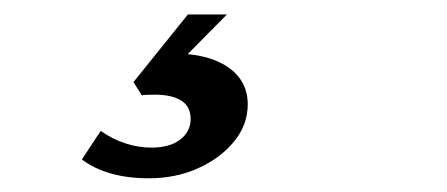

<svg xmlns="http://www.w3.org/2000/svg" viewBox="-20 -32 626 269"><path d="M188.5 217.8Q129.9 217.8 94.7 191.4L121.1 151.4Q137.7 163.1 155.8 168.9Q173.8 174.8 192.4 174.8Q217.8 174.8 232.4 163.6Q247.1 152.3 247.1 134.8Q247.1 117.2 233.9 108.9Q220.7 100.6 196.3 100.6Q182.6 100.6 178.7 101.6L167 83L243.2 -11.7H297.9L216.8 70.3L223.6 43Q271.5 43 299.3 62Q327.1 81.1 327.1 114.3Q327.1 142.6 308.1 166Q289.1 189.5 257.8 203.6Q226.6 217.8 188.5 217.8Z"/></svg>

Font: Crimson Pro ExtraLight SemiBold
Style: Italic
Weight: 600
Italic angle: -12°
Version: Version 1.002